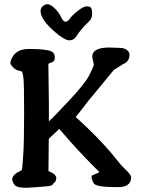

<svg xmlns="http://www.w3.org/2000/svg" viewBox="-20 -890 673 913"><path d="M405.8 -791Q359.9 -745.6 346.2 -721.9Q332.5 -698.2 310.1 -698.2Q287.6 -698.2 242.7 -736.8Q173.3 -796.4 172.9 -836.9Q172.9 -851.1 183.3 -860.6Q193.8 -870.1 206.5 -870.1Q219.2 -870.1 239.3 -851.3Q259.3 -832.5 270 -809.6Q280.8 -786.6 291.5 -786.6Q302.2 -786.6 311.3 -800.5Q320.3 -814.5 348.4 -837.2Q376.5 -859.9 392.3 -859.9Q408.2 -859.9 413.1 -852.5Q418 -845.2 418 -825.7Q418 -802.2 405.8 -791ZM29.3 -594.2Q45.4 -657.2 116.7 -657.2Q218.3 -657.2 232.9 -639.6Q240.2 -630.9 240.5 -615.2Q240.7 -599.6 229.2 -595Q217.8 -590.3 210 -586.9Q211.9 -467.3 212.4 -396V-313Q234.9 -333 309.3 -412.6Q383.8 -492.2 404.1 -531.5Q424.3 -570.8 426.3 -582.5L418.5 -620.1V-621.1Q419.4 -664.1 500 -664.1L555.2 -662.1H555.7Q574.7 -660.2 585.2 -650.9Q595.7 -641.6 595.7 -629.9Q595.7 -597.2 565.9 -585.4L521.5 -557.6L395.5 -404.8Q384.8 -391.1 374 -376.5Q355.5 -352.1 339.8 -333.5Q355 -320.8 398.4 -279.1Q441.9 -237.3 478.3 -197.3Q514.6 -157.2 535.2 -130.4Q555.7 -103.5 573.2 -87.4Q603.5 -59.1 603.5 -46.9Q603.5 0 540 0Q437 0 426.3 -17.6Q415.5 -35.2 415.5 -49.8V-54.2L453.1 -71.3Q377.9 -145.5 318.8 -211.9L261.7 -276.9Q240.2 -256.8 211.9 -230Q211.4 -152.8 210.4 -76.2L219.2 -72.3Q243.2 -63 248 -45.4L245.1 -29.8Q240.2 -22.5 237.1 -20.5Q233.9 -18.6 231.4 -13.7Q228 -5.9 201.2 -3.9Q174.3 -2 145.8 0.5Q117.2 2.9 101.6 2.9Q58.6 2.9 48.3 -12Q38.1 -26.9 38.1 -37.4Q38.1 -47.9 47.9 -58.1Q57.6 -68.4 70.6 -73.7Q83.5 -79.1 84.7 -84.7Q85.9 -90.3 90.3 -150.1Q94.7 -210 94.7 -354.5Q94.7 -499 91.1 -521.7Q87.4 -544.4 85 -549.3Q82 -551.3 68.4 -554.2Q54.7 -557.1 42 -570.1Q29.3 -583 29.3 -591.8Z"/></svg>

Font: Drukaatie burti
Style: Demi
Weight: 600
Version: Version 0.14